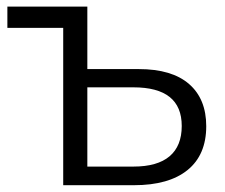

<svg xmlns="http://www.w3.org/2000/svg" viewBox="-20 -545 661 565"><path d="M166 0V-462.9H1.7V-525.5H237V-341.7H388.3Q485.8 -341.7 536.3 -297.8Q586.9 -253.9 586.9 -173.6Q586.9 -89.2 531.9 -44.6Q476.8 0 374.2 0ZM237 -54.8H372.6Q443.2 -54.8 479 -85.1Q514.8 -115.4 514.8 -174.3Q514.8 -288 372.6 -288H237Z"/></svg>

Font: Montserrat Thin
Style: Regular
Weight: 100
Designer: Julieta Ulanovsky
Foundry: Julieta Ulanovsky
Version: Version 9.000